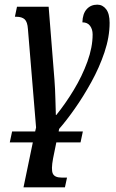

<svg xmlns="http://www.w3.org/2000/svg" viewBox="-20 -565 497 825"><path d="M22 47 32 0H131L135 -17L100 -440Q98 -471 86 -482Q74 -493 50 -493H44L53 -536H189L214 -222Q217 -183 218 -140Q219 -97 220 -71H222Q261 -119 297 -178.5Q333 -238 355.5 -300Q378 -362 378 -417Q378 -439 367 -454Q356 -469 334 -469Q335 -506 352.5 -525.5Q370 -545 398 -545Q421 -545 436 -525.5Q451 -506 451 -467Q451 -406 429 -340.5Q407 -275 372.5 -212.5Q338 -150 301 -97.5Q264 -45 234 -11L232 0H336L326 47H222L208 116Q199 164 207 181Q215 198 244 198H268L259 240H81L121 47Z"/></svg>

Font: Noto Serif ExtraCondensed Medium
Style: Italic
Weight: 500
Width: 2
Italic angle: -12°
Designer: Monotype Design Team
Foundry: Monotype Imaging Inc.
Version: Version 2.013; ttfautohint (v1.8.4.7-5d5b)